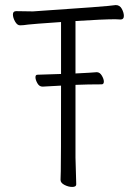

<svg xmlns="http://www.w3.org/2000/svg" viewBox="-20 -727 540 758"><path d="M265 11Q250 11 234.5 3Q219 -5 219 -17Q219 -29 220 -51.5Q221 -74 221 -389L148 -385Q135 -385 127.5 -398.5Q120 -412 120 -422Q120 -432 128 -432L221 -435V-640Q105 -632 91 -630Q72 -627 59 -627Q48 -627 39.5 -642Q31 -657 31 -670Q31 -683 44 -683L110 -682Q410 -702 437 -707Q453 -707 461 -692Q469 -677 469 -664Q469 -650 456 -650L435 -651Q389 -651 278 -644V-437Q341 -440 362 -442Q374 -442 382 -428.5Q390 -415 390 -405Q390 -394 381 -394Q328 -394 278 -392V-105L281 1Q281 11 265 11Z"/></svg>

Font: LXGW WenKai Mono TC Light
Style: Regular
Weight: 300
Designer: LXGW / Fontworks Inc.
Foundry: LXGW / Fontworks Inc.
Version: Version 1.330